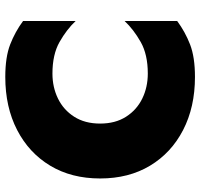

<svg xmlns="http://www.w3.org/2000/svg" viewBox="-36 -722 776 745"><g transform="rotate(-90 352.5 -350.0)"><path d="M245 -350Q245 -291 271.5 -249.5Q298 -208 342 -186.5Q386 -165 439 -165Q513 -165 561.5 -192.5Q610 -220 643 -255V-51Q601 -20 552 -1Q503 18 426 18Q309 18 220 -28Q131 -74 81.5 -156.5Q32 -239 32 -350Q32 -461 81.5 -543.5Q131 -626 220 -672Q309 -718 426 -718Q503 -718 552 -699Q601 -680 643 -649V-445Q610 -480 561.5 -507.5Q513 -535 439 -535Q386 -535 342 -513.5Q298 -492 271.5 -450.5Q245 -409 245 -350Z"/></g></svg>

Font: Jost* Heavy
Style: Regular
Weight: 800
Version: Version 3.7